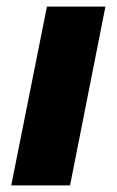

<svg xmlns="http://www.w3.org/2000/svg" viewBox="-20 -561 354 581"><path d="M192 0H14L122 -541H299Z"/></svg>

Font: Argentum Sans
Style: Bold Italic
Weight: 700
Italic angle: -11°
Designer: Julieta Ulanovsky (font), Cristiano Sobral (main changes and remaster)
Foundry: Julieta Ulanovsky (font), Cristiano Sobral (main changes and remaster)
Version: Version 2.007;June 15, 2022;FontCreator 14.0.0.2814 64-bit; 